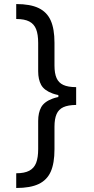

<svg xmlns="http://www.w3.org/2000/svg" viewBox="-20 -792 466 948"><path d="M168.5 -439.9V-579.6Q168.5 -622.1 158.4 -647.7Q148.4 -673.3 124.8 -685.8Q101.1 -698.2 60.1 -698.2V-772Q129.4 -772 170.7 -752.2Q211.9 -732.4 230.5 -690.7Q249 -648.9 249 -581.1V-468.8Q249 -429.7 259.3 -406.5Q269.5 -383.3 292.7 -372.6Q315.9 -361.8 356 -361.8V-315.4Q280.3 -315.4 239.3 -330.6Q198.2 -345.7 183.3 -372.6Q168.5 -399.4 168.5 -439.9ZM168.5 -56.2V-194.8Q168.5 -235.4 183.3 -262.5Q198.2 -289.6 239.3 -304.9Q280.3 -320.3 356 -320.3V-273.9Q315.9 -273.4 292.7 -262.7Q269.5 -252 259.3 -228.5Q249 -205.1 249 -166V-54.7Q249 13.7 230.7 55.2Q212.4 96.7 171.1 116.5Q129.9 136.2 60.1 136.2V63.5Q101.1 63.5 124.8 50.8Q148.4 38.1 158.4 12.2Q168.5 -13.7 168.5 -56.2ZM268.1 -273.4V-362.3L356 -361.8V-273.9Z"/></svg>

Font: Inter RS Variable
Style: Regular
Weight: 400
Designer: Rasmus Andersson (customised by Maria Ramos and Noel Pretorius)
Foundry: rsms
Version: Version 3.001;Glyphs 3.2.3 (3260)